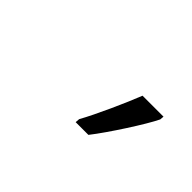

<svg xmlns="http://www.w3.org/2000/svg" viewBox="-21 -971 544 544"><g transform="rotate(45 251.0 -699.5)"><path d="M263 -606H314C348 -649 410 -745 427 -781L428 -793H344C326 -747 288 -662 264 -619Z"/></g></svg>

Font: Noto Sans Display SemiCondensed
Style: Italic
Weight: 400
Width: 4
Italic angle: -12°
Designer: Monotype Design Team
Foundry: Monotype Imaging Inc.
Version: Version 1.900